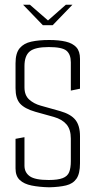

<svg xmlns="http://www.w3.org/2000/svg" viewBox="-20 -793 407 816"><path d="M78 -773H107L184 -706L260 -773H288L204 -686H162ZM189 3Q147 2 114.5 -4.5Q82 -11 64 -28Q46 -45 46 -77V-203L84 -210V-89Q84 -60 106.5 -44Q129 -28 187 -28Q226 -28 246.5 -36Q267 -44 274 -61.5Q281 -79 281 -108V-204Q281 -243 262.5 -264.5Q244 -286 209 -296L130 -318Q85 -331 65.5 -352.5Q46 -374 46 -418V-524Q46 -567 63.5 -588Q81 -609 113 -616Q145 -623 189 -623Q231 -623 260 -616Q289 -609 304.5 -592Q320 -575 320 -543V-416L281 -408V-528Q281 -562 262.5 -577.5Q244 -593 187 -593Q129 -593 106.5 -574.5Q84 -556 84 -512V-422Q84 -388 104 -370Q124 -352 153 -344L235 -321Q281 -308 300.5 -283.5Q320 -259 320 -214V-99Q320 -55 305 -33.5Q290 -12 261 -5Q232 2 189 3Z"/></svg>

Font: Smooch Sans Thin Light
Style: Regular
Weight: 300
Version: Version 1.010